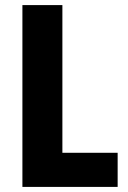

<svg xmlns="http://www.w3.org/2000/svg" viewBox="-20 -734 502 754"><path d="M68 0V-714H225V-134H442V0Z"/></svg>

Font: Noto Sans Lao UI Cond ExtBd
Style: Regular
Weight: 800
Width: 3
Designer: Monotype Design Team
Foundry: Monotype Imaging Inc.
Version: Version 2.000; ttfautohint (v1.8.4.7-5d5b)